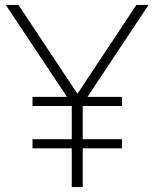

<svg xmlns="http://www.w3.org/2000/svg" viewBox="-20 -760 628 780"><path d="M583.5 -740 335.5 -366.5H475.5V-329.5H316V-194.5H475.5V-157.5H316V0H271.5V-157.5H112V-194.5H271.5V-329.5H112V-366.5H252L3.5 -740H55L294.5 -379L534 -740Z"/></svg>

Font: Encode Sans ExtraLight
Style: Regular
Weight: 275
Designer: Multiple Designers
Foundry: Impallari Type
Version: Version 2.000